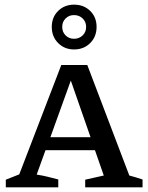

<svg xmlns="http://www.w3.org/2000/svg" viewBox="-20 -807 639 827"><path d="M537 -51Q552 -47 562 -44Q572 -41 594 -34V0H347V-33L427 -51L389 -160H176L138 -55Q164 -51 186 -45.5Q208 -40 231 -34V0H5V-33L63 -56L244 -527H356ZM197 -216H370L285 -460ZM299 -594Q258 -594 230.5 -621.5Q203 -649 203 -691Q203 -733 230.5 -760Q258 -787 299 -787Q341 -787 368.5 -760Q396 -733 396 -691Q396 -649 368.5 -621.5Q341 -594 299 -594ZM299 -640Q321 -640 336 -654.5Q351 -669 351 -691Q351 -713 336 -727.5Q321 -742 299 -742Q277 -742 262.5 -727.5Q248 -713 248 -691Q248 -669 262.5 -654.5Q277 -640 299 -640Z"/></svg>

Font: Piazzolla SC Medium
Style: Regular
Weight: 500
Designer: Juan Pablo del Peral
Foundry: Huerta Tipografica
Version: Version 1.330